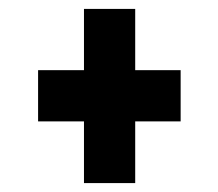

<svg xmlns="http://www.w3.org/2000/svg" viewBox="-20 -519 490 431"><path d="M168.5 -108V-246.5H65.5V-361.5H168.5V-499H283.5V-361.5H385.5V-246.5H283.5V-108Z"/></svg>

Font: Trispace Condensed SemiBold
Style: Regular
Weight: 600
Width: 3
Designer: Tyler Finck
Foundry: Etcetera Type Company
Version: Version 1.210; ttfautohint (v1.8.3)